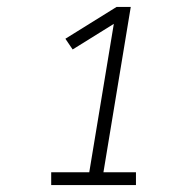

<svg xmlns="http://www.w3.org/2000/svg" viewBox="-20 -858 540 555"><path d="M128 -323V-360H238L309 -789L190 -715L169 -746L317 -838H358L279 -360H373V-323Z"/></svg>

Font: Iosevka Slab XLtObl
Style: Regular
Weight: 200
Italic angle: -9°
Monospace: yes
Designer: Belleve Invis
Foundry: Belleve Invis
Version: Version 11.1.1; ttfautohint (v1.8.3)